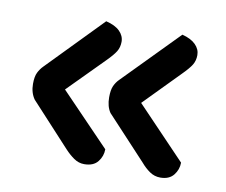

<svg xmlns="http://www.w3.org/2000/svg" viewBox="-53 -486 604 514"><g transform="rotate(10 249.0 -229.5)"><path d="M254 -85Q254 -66 242 -51Q230 -36 205 -36Q190 -36 177 -45Q164 -54 152 -67L45 -183Q33 -200 33 -224Q33 -244 38.5 -255Q44 -266 52 -274L197 -423Q222 -417 234.5 -404.5Q247 -392 247 -376Q247 -361 240 -349.5Q233 -338 215 -320L120 -224ZM460 -85Q460 -66 448 -51Q436 -36 412 -36Q396 -36 383 -45Q370 -54 359 -67L251 -183Q240 -199 240 -224Q240 -244 245 -255Q250 -266 258 -274L404 -423Q428 -417 440.5 -404.5Q453 -392 453 -376Q453 -361 446 -349.5Q439 -338 421 -320L327 -224Z"/></g></svg>

Font: Baloo Chettan 2 Medium
Style: Regular
Weight: 500
Designer: Maithili Shingre, Unnati Kotecha and Ek Type
Foundry: Ek Type
Version: Version 1.640;hotconv 1.0.111;makeotfexe 2.5.65597; ttfautoh